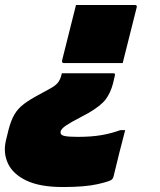

<svg xmlns="http://www.w3.org/2000/svg" viewBox="-24 -583 644 773"><path d="M282 -563H518Q530 -563 526 -552L470 -329H234Q224 -329 226 -340ZM229 170Q137 170 82.5 144Q28 118 8 75Q-12 32 0 -18L10 -59Q20 -98 34 -122Q48 -146 72.5 -164.5Q97 -183 135 -203L177 -226Q198 -237 208.5 -249.5Q219 -262 224 -284L225 -288H430Q436 -288 438 -286.5Q440 -285 438 -277L431 -247Q421 -209 401.5 -183Q382 -157 332 -128L265 -92Q237 -76 228.5 -67Q220 -58 220 -53V-48Q220 -39 236 -35.5Q252 -32 290 -32Q344 -32 384.5 -39Q425 -46 460 -59H480Q468 -13 456 34Q444 81 433 128Q431 136 426 140Q419 147 368.5 158.5Q318 170 229 170Z"/></svg>

Font: Recursive Mn Lnr St XBk
Style: Italic
Weight: 1000
Italic angle: -15°
Monospace: yes
Version: Version 1.079;hotconv 1.0.112;makeotfexe 2.5.65598; ttfautoh